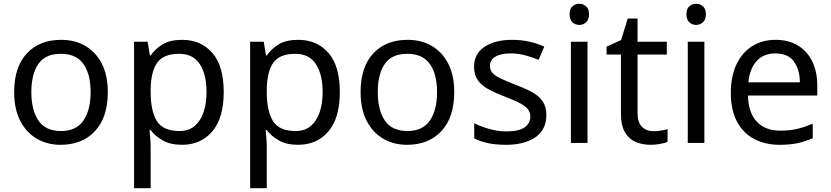

<svg xmlns="http://www.w3.org/2000/svg" viewBox="-20 -757 4400 1017"><path d="M551 -269Q551 -136 483.5 -63Q416 10 301 10Q230 10 174.5 -22.5Q119 -55 87 -117.5Q55 -180 55 -269Q55 -402 122 -474Q189 -546 304 -546Q377 -546 432.5 -513.5Q488 -481 519.5 -419.5Q551 -358 551 -269ZM146 -269Q146 -174 183.5 -118.5Q221 -63 303 -63Q384 -63 422 -118.5Q460 -174 460 -269Q460 -364 422 -418Q384 -472 302 -472Q220 -472 183 -418Q146 -364 146 -269Z M945 -546Q1044 -546 1104.5 -477Q1165 -408 1165 -269Q1165 -132 1104.5 -61Q1044 10 944 10Q882 10 841.5 -13.5Q801 -37 778 -68H772Q774 -51 776 -25Q778 1 778 20V240H690V-536H762L774 -463H778Q802 -498 841 -522Q880 -546 945 -546ZM929 -472Q847 -472 813.5 -426Q780 -380 778 -286V-269Q778 -170 810.5 -116.5Q843 -63 931 -63Q980 -63 1011.5 -90Q1043 -117 1058.5 -163.5Q1074 -210 1074 -270Q1074 -362 1038.5 -417Q1003 -472 929 -472Z M1560 -546Q1659 -546 1719.5 -477Q1780 -408 1780 -269Q1780 -132 1719.5 -61Q1659 10 1559 10Q1497 10 1456.5 -13.5Q1416 -37 1393 -68H1387Q1389 -51 1391 -25Q1393 1 1393 20V240H1305V-536H1377L1389 -463H1393Q1417 -498 1456 -522Q1495 -546 1560 -546ZM1544 -472Q1462 -472 1428.5 -426Q1395 -380 1393 -286V-269Q1393 -170 1425.5 -116.5Q1458 -63 1546 -63Q1595 -63 1626.5 -90Q1658 -117 1673.5 -163.5Q1689 -210 1689 -270Q1689 -362 1653.5 -417Q1618 -472 1544 -472Z M2386 -269Q2386 -136 2318.5 -63Q2251 10 2136 10Q2065 10 2009.5 -22.5Q1954 -55 1922 -117.5Q1890 -180 1890 -269Q1890 -402 1957 -474Q2024 -546 2139 -546Q2212 -546 2267.5 -513.5Q2323 -481 2354.5 -419.5Q2386 -358 2386 -269ZM1981 -269Q1981 -174 2018.5 -118.5Q2056 -63 2138 -63Q2219 -63 2257 -118.5Q2295 -174 2295 -269Q2295 -364 2257 -418Q2219 -472 2137 -472Q2055 -472 2018 -418Q1981 -364 1981 -269Z M2874 -148Q2874 -70 2816 -30Q2758 10 2660 10Q2604 10 2563.5 1Q2523 -8 2492 -24V-104Q2524 -88 2569.5 -74.5Q2615 -61 2662 -61Q2729 -61 2759 -82.5Q2789 -104 2789 -140Q2789 -160 2778 -176Q2767 -192 2738.5 -208Q2710 -224 2657 -244Q2605 -264 2568 -284Q2531 -304 2511 -332Q2491 -360 2491 -404Q2491 -472 2546.5 -509Q2602 -546 2692 -546Q2741 -546 2783.5 -536.5Q2826 -527 2863 -510L2833 -440Q2799 -454 2762 -464Q2725 -474 2686 -474Q2632 -474 2603.5 -456.5Q2575 -439 2575 -409Q2575 -387 2588 -371.5Q2601 -356 2631.5 -341.5Q2662 -327 2713 -307Q2764 -288 2800 -268Q2836 -248 2855 -219.5Q2874 -191 2874 -148Z M3049 -737Q3069 -737 3084.5 -723.5Q3100 -710 3100 -681Q3100 -653 3084.5 -639Q3069 -625 3049 -625Q3027 -625 3012 -639Q2997 -653 2997 -681Q2997 -710 3012 -723.5Q3027 -737 3049 -737ZM3092 -536V0H3004V-536Z M3441 -62Q3461 -62 3482 -65.5Q3503 -69 3516 -73V-6Q3502 1 3476 5.5Q3450 10 3426 10Q3384 10 3348.5 -4.5Q3313 -19 3291 -55Q3269 -91 3269 -156V-468H3193V-510L3270 -545L3305 -659H3357V-536H3512V-468H3357V-158Q3357 -109 3380.5 -85.5Q3404 -62 3441 -62Z M3668 -737Q3688 -737 3703.5 -723.5Q3719 -710 3719 -681Q3719 -653 3703.5 -639Q3688 -625 3668 -625Q3646 -625 3631 -639Q3616 -653 3616 -681Q3616 -710 3631 -723.5Q3646 -737 3668 -737ZM3711 -536V0H3623V-536Z M4088 -546Q4157 -546 4206.5 -516Q4256 -486 4282.5 -431.5Q4309 -377 4309 -304V-251H3942Q3944 -160 3988.5 -112.5Q4033 -65 4113 -65Q4164 -65 4203.5 -74.5Q4243 -84 4285 -102V-25Q4244 -7 4204 1.5Q4164 10 4109 10Q4033 10 3974.5 -21Q3916 -52 3883.5 -113.5Q3851 -175 3851 -264Q3851 -352 3880.5 -415Q3910 -478 3963.5 -512Q4017 -546 4088 -546ZM4087 -474Q4024 -474 3987.5 -433.5Q3951 -393 3944 -321H4217Q4216 -389 4185 -431.5Q4154 -474 4087 -474Z"/></svg>

Font: Noto Sans Coptic
Style: Regular
Weight: 400
Designer: Monotype Design Team, Denis Moyogo Jacquerye
Foundry: Monotype Imaging Inc.
Version: Version 2.002; ttfautohint (v1.8.4.7-5d5b)